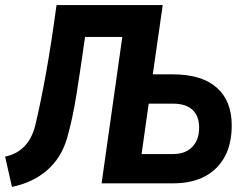

<svg xmlns="http://www.w3.org/2000/svg" viewBox="-31 -720 967 754"><path d="M16 14 -11 -105Q34 -114 64.5 -145Q95 -176 108 -230Q128 -313 149 -429Q170 -545 191 -700H530L465 -575H303Q286 -454 270 -353Q254 -252 232 -176Q209 -99 153.5 -51Q98 -3 16 14ZM368 0 467 -700H608L569 -428H648Q761 -428 820 -376Q879 -324 879 -228Q879 -154 851 -103.5Q823 -53 772 -26.5Q721 0 648 0ZM525 -115H648Q697 -115 724 -143Q751 -171 751 -219Q751 -264 725 -288.5Q699 -313 648 -313H553Z"/></svg>

Font: Finlandica SemiBold
Style: Italic
Weight: 600
Italic angle: -8°
Designer: Niklas Ekholm, Juho Hiilivirta, Jaakko Suomalainen
Foundry: Helsinki Type Studio
Version: Version 1.063